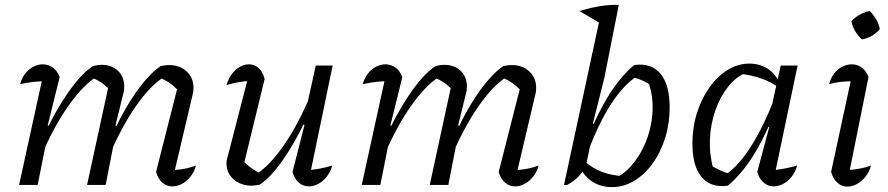

<svg xmlns="http://www.w3.org/2000/svg" viewBox="-20 -756 3629 785"><path d="M426 -119 415 -151Q441 -212 468 -264.5Q495 -317 523.5 -360Q552 -403 580.5 -435Q609 -467 637 -486Q647 -488 655 -489Q663 -490 671 -490Q715 -490 743 -464Q771 -438 771 -398Q771 -391 770.5 -384.5Q770 -378 768 -371L695 -61Q721 -63 741.5 -67.5Q762 -72 781 -79Q774 -53 759 -34Q744 -15 724.5 -4.5Q705 6 685 6Q661 6 643.5 -9.5Q626 -25 618 -53L708 -407L710 -385Q688 -407 671 -418.5Q654 -430 630 -440L651 -442Q593 -405 535 -321Q477 -237 426 -119ZM58 0 159 -461 171 -424Q144 -424 119.5 -421.5Q95 -419 62 -412Q69 -437 83 -455Q97 -473 116 -483Q135 -493 155 -493Q177 -493 195.5 -480Q214 -467 224 -441L175 -243L182 -240L134 0ZM336 0 426 -415 433 -385Q411 -407 394 -418.5Q377 -430 353 -440L374 -442Q316 -404 257.5 -320Q199 -236 149 -119L138 -151Q163 -212 190.5 -264.5Q218 -317 246.5 -360Q275 -403 303 -435Q331 -467 360 -486Q372 -489 380 -490Q388 -491 394 -491Q437 -491 462.5 -466.5Q488 -442 488 -401Q488 -394 487 -386Q486 -378 483 -369L452 -243L459 -240L412 0Z M1062 -433 976 -80 970 -102Q988 -83 1009 -68Q1030 -53 1048 -46L1028 -44Q1084 -80 1141.5 -163.5Q1199 -247 1250 -368L1263 -337Q1235 -274 1207.5 -221Q1180 -168 1152.5 -125.5Q1125 -83 1097.5 -51.5Q1070 -20 1042 -1Q1024 3 1008 3Q965 3 935.5 -22.5Q906 -48 906 -88Q906 -102 911 -116L1000 -461L1033 -429Q998 -426 966 -421.5Q934 -417 906 -408Q914 -435 928.5 -454Q943 -473 961 -483Q979 -493 998 -493Q1020 -493 1037 -478Q1054 -463 1062 -433ZM1176 -53 1225 -245 1218 -248 1271 -488H1340L1244 -25L1228 -60Q1257 -61 1284 -66Q1311 -71 1338 -79Q1331 -53 1316 -34Q1301 -15 1282 -4.5Q1263 6 1243 6Q1219 6 1201.5 -9.5Q1184 -25 1176 -53Z M1827 -119 1816 -151Q1842 -212 1869 -264.5Q1896 -317 1924.5 -360Q1953 -403 1981.5 -435Q2010 -467 2038 -486Q2048 -488 2056 -489Q2064 -490 2072 -490Q2116 -490 2144 -464Q2172 -438 2172 -398Q2172 -391 2171.5 -384.5Q2171 -378 2169 -371L2096 -61Q2122 -63 2142.5 -67.5Q2163 -72 2182 -79Q2175 -53 2160 -34Q2145 -15 2125.5 -4.5Q2106 6 2086 6Q2062 6 2044.5 -9.5Q2027 -25 2019 -53L2109 -407L2111 -385Q2089 -407 2072 -418.5Q2055 -430 2031 -440L2052 -442Q1994 -405 1936 -321Q1878 -237 1827 -119ZM1459 0 1560 -461 1572 -424Q1545 -424 1520.5 -421.5Q1496 -419 1463 -412Q1470 -437 1484 -455Q1498 -473 1517 -483Q1536 -493 1556 -493Q1578 -493 1596.5 -480Q1615 -467 1625 -441L1576 -243L1583 -240L1535 0ZM1737 0 1827 -415 1834 -385Q1812 -407 1795 -418.5Q1778 -430 1754 -440L1775 -442Q1717 -404 1658.5 -320Q1600 -236 1550 -119L1539 -151Q1564 -212 1591.5 -264.5Q1619 -317 1647.5 -360Q1676 -403 1704 -435Q1732 -467 1761 -486Q1773 -489 1781 -490Q1789 -491 1795 -491Q1838 -491 1863.5 -466.5Q1889 -442 1889 -401Q1889 -394 1888 -386Q1887 -378 1884 -369L1853 -243L1860 -240L1813 0Z M2482 9Q2438 9 2404 -12Q2370 -33 2351 -73L2366 -100Q2400 -69 2439 -54Q2478 -39 2533 -35L2497 -29Q2532 -45 2560.5 -77.5Q2589 -110 2609.5 -151.5Q2630 -193 2640 -240Q2650 -287 2648 -334Q2646 -381 2630 -422L2653 -400Q2628 -417 2606 -427Q2584 -437 2561 -441L2585 -445Q2529 -409 2478 -330Q2427 -251 2383 -133L2365 -150Q2414 -275 2464 -358Q2514 -441 2573 -490Q2643 -500 2680.5 -454.5Q2718 -409 2718 -316Q2718 -251 2699.5 -192Q2681 -133 2648.5 -88Q2616 -43 2573.5 -17Q2531 9 2482 9ZM2286 0 2440 -716 2510 -736 2451 -438 2404 -251 2411 -247 2375 -75Q2358 -46 2340.5 -29.5Q2323 -13 2299 0ZM2437 -659 2349 -711Q2393 -724 2431.5 -730.5Q2470 -737 2510 -736Z M2956 3Q2887 13 2849 -31.5Q2811 -76 2811 -169Q2811 -235 2829.5 -294Q2848 -353 2880.5 -398.5Q2913 -444 2955 -470Q2997 -496 3044 -496Q3085 -496 3117 -476Q3149 -456 3166 -419L3165 -397Q3101 -445 2999 -455L3033 -460Q2990 -443 2957 -401.5Q2924 -360 2904.5 -304Q2885 -248 2882.5 -185.5Q2880 -123 2897 -64L2876 -86Q2899 -72 2921 -61Q2943 -50 2969 -45L2946 -41Q3001 -79 3051.5 -159Q3102 -239 3150 -362L3167 -348Q3120 -221 3069 -135Q3018 -49 2956 3ZM3144 -25 3129 -60Q3156 -61 3183 -66Q3210 -71 3239 -79Q3232 -53 3217 -34Q3202 -15 3182.5 -4.5Q3163 6 3143 6Q3120 6 3102 -9.5Q3084 -25 3076 -53L3125 -236L3117 -239L3172 -488H3241Z M3447 -25 3432 -60Q3462 -61 3489 -65.5Q3516 -70 3541 -79Q3534 -53 3519 -34Q3504 -15 3484.5 -4Q3465 7 3445 7Q3421 7 3403.5 -9Q3386 -25 3378 -53L3466 -461L3479 -424Q3444 -424 3419.5 -421.5Q3395 -419 3370 -412Q3377 -438 3391 -456Q3405 -474 3424 -483.5Q3443 -493 3463 -493Q3485 -493 3503 -480Q3521 -467 3531 -441ZM3536 -711Q3551 -696 3562.5 -676.5Q3574 -657 3577 -637Q3564 -621 3544.5 -609.5Q3525 -598 3504 -595Q3488 -609 3476.5 -628.5Q3465 -648 3461 -669Q3475 -685 3495 -696Q3515 -707 3536 -711Z"/></svg>

Font: Piazzolla Thin
Style: Italic
Weight: 400
Italic angle: -11.3°
Version: Version 2.005